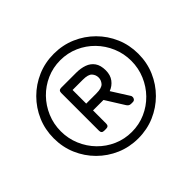

<svg xmlns="http://www.w3.org/2000/svg" viewBox="-161 -928 1155 1155"><g transform="rotate(-45 417.0 -350.0)"><path d="M417 10Q342 10 277 -18Q212 -46 162.5 -95.5Q113 -145 85 -210Q57 -275 57 -350Q57 -425 85 -490Q113 -555 162.5 -604.5Q212 -654 277 -682Q342 -710 417 -710Q492 -710 557 -682Q622 -654 671.5 -604.5Q721 -555 749 -490Q777 -425 777 -350Q777 -275 749 -210Q721 -145 671.5 -95.5Q622 -46 557 -18Q492 10 417 10ZM417 -45Q479 -45 533.5 -69Q588 -93 629 -135Q670 -177 693.5 -232.5Q717 -288 717 -350Q717 -412 693.5 -467.5Q670 -523 629 -565Q588 -607 533.5 -631Q479 -655 417 -655Q355 -655 300.5 -631Q246 -607 205 -565Q164 -523 140.5 -467.5Q117 -412 117 -350Q117 -288 140.5 -232.5Q164 -177 205 -135Q246 -93 300.5 -69Q355 -45 417 -45ZM304 -168Q282 -168 282 -190V-512Q282 -534 304 -534H432Q470 -534 501 -523Q532 -512 550 -486.5Q568 -461 568 -418Q568 -378 548 -351.5Q528 -325 496 -313L565 -204Q567 -202 568 -198.5Q569 -195 569 -190Q569 -182 563.5 -175Q558 -168 547 -168H533Q523 -168 516 -173Q509 -178 504 -187L432 -302H343V-190Q343 -168 321 -168ZM343 -360H430Q476 -360 491.5 -378Q507 -396 507 -418Q507 -441 491.5 -458.5Q476 -476 430 -476H343Z"/></g></svg>

Font: Rubik Light Light
Style: Regular
Weight: 300
Version: Version 2.101